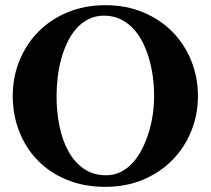

<svg xmlns="http://www.w3.org/2000/svg" viewBox="-20 -704 810 736"><path d="M738.8 -335.9Q738.8 -407.7 713.1 -471.2Q687.5 -534.7 640.9 -582Q594.2 -629.4 528.8 -656.7Q463.4 -684.1 383.8 -684.1Q304.2 -684.1 238.8 -656.7Q173.3 -629.4 126.7 -582Q80.1 -534.7 54.4 -471.2Q28.8 -407.7 28.8 -335.9Q28.8 -264.2 53.5 -200.7Q78.1 -137.2 124 -89.8Q169.9 -42.5 235.6 -15.1Q301.3 12.2 383.8 12.2Q462.9 12.2 528.1 -15.1Q593.3 -42.5 640.1 -89.8Q687 -137.2 712.9 -200.7Q738.8 -264.2 738.8 -335.9ZM570.8 -335.9Q570.8 -302.7 565.9 -267.3Q561 -231.9 550.8 -198.2Q540.5 -164.6 525.4 -134.3Q510.3 -104 490 -81.3Q469.7 -58.6 443.8 -45.4Q418 -32.2 387.2 -32.2Q337.4 -32.2 301.5 -57.1Q265.6 -82 242.4 -123.8Q219.2 -165.5 208 -220.5Q196.8 -275.4 196.8 -335.9Q196.8 -373 201.4 -410.4Q206.1 -447.8 215.8 -481.9Q225.6 -516.1 240.2 -545.7Q254.9 -575.2 275.1 -597.2Q295.4 -619.1 321.3 -631.6Q347.2 -644 378.9 -644Q412.1 -644 439.2 -631.6Q466.3 -619.1 487.5 -597.7Q508.8 -576.2 524.4 -546.6Q540 -517.1 550.3 -482.9Q560.5 -448.7 565.7 -411.1Q570.8 -373.5 570.8 -335.9Z"/></svg>

Font: Galatia SIL
Style: Bold
Weight: 700
Designer: Development by SIL's NRSI team
Version: Version 2.1